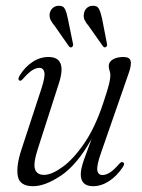

<svg xmlns="http://www.w3.org/2000/svg" viewBox="-20 -634 488 662"><path d="M403 -74.5Q412.5 -71.5 403.5 -58Q383 -27 356 -9.5Q329 8 301 8Q258.5 8 258.5 -33Q258.5 -52 269.5 -83.2Q280.5 -114.5 296 -155.5Q246.5 -66.5 191.2 -29.2Q136 8 94 8Q48 8 41.5 -26.5Q35 -61 54 -118.5L122.5 -327.5Q136 -368.5 133 -384.2Q130 -400 115.5 -400Q104.5 -400 91.5 -392Q78.5 -384 60 -363Q52 -353.5 48 -356Q39.5 -359 48 -374Q66.5 -403.5 92.2 -420.5Q118 -437.5 147 -437.5Q212 -437.5 183.5 -348L110.5 -121Q94 -70 100.8 -50.5Q107.5 -31 132 -31Q157.5 -31 195 -57.8Q232.5 -84.5 270.5 -139.8Q308.5 -195 336.5 -280.5Q352 -326.5 356.2 -345Q360.5 -363.5 360.5 -373.5Q360.5 -383.5 357.8 -390.5Q355 -397.5 355 -407Q355 -420.5 369 -429Q383 -437.5 406 -437.5Q427 -437.5 430.5 -423.5Q434 -409.5 422.5 -378L329 -109Q313 -64 315.5 -47.2Q318 -30.5 333.5 -30.5Q344.5 -30.5 358 -38.5Q371.5 -46.5 391.5 -69.5Q398.5 -77.5 403 -74.5ZM214 -569.5 231.5 -484Q233.5 -476.5 228.5 -472Q222.5 -468 217.5 -474.5L169 -544Q159.5 -555 154.5 -565.2Q149.5 -575.5 151.5 -588Q153.5 -599 162 -606.5Q170.5 -614 182 -614Q198 -615 204 -602.8Q210 -590.5 214 -569.5ZM332 -569.5 348.5 -484.5Q351 -476 345.5 -472Q339.5 -468.5 335 -474.5L286 -544Q276.5 -555 271.8 -565Q267 -575 269.5 -587.5Q271 -598.5 279.2 -606.2Q287.5 -614 299.5 -614Q315.5 -615 321.5 -602.8Q327.5 -590.5 332 -569.5Z"/></svg>

Font: Fraunces 144pt S050 Light
Style: Italic
Weight: 300
Italic angle: -16°
Version: Version 1.000; ttfautohint (v1.8.3)